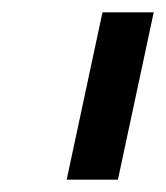

<svg xmlns="http://www.w3.org/2000/svg" viewBox="-20 -724 269 311"><path d="M146 -704H229L171 -433H88Z"/></svg>

Font: Decalotype Medium Italic
Style: Regular
Weight: 500
Italic angle: -12°
Designer: Alfredo Marco Pradil
Foundry: Alfredo Marco Pradil
Version: Version 1.0